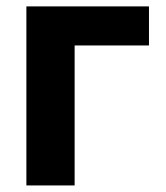

<svg xmlns="http://www.w3.org/2000/svg" viewBox="-20 -565 506 585"><path d="M433.9 -545.5H60.4V0H207.4V-426.5H433.9Z"/></svg>

Font: Margiela Sans
Style: Bold
Weight: 700
Designer: Stefan Endress, Andreas Faust
Version: Version 1.100;FEAKit 1.0